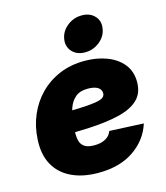

<svg xmlns="http://www.w3.org/2000/svg" viewBox="-115 -855 826 955"><g transform="rotate(-15 298.0 -378.0)"><path d="M273.9 11.7Q193.4 11.7 135.3 -16.4Q77.1 -44.4 48.1 -97.9Q19 -151.4 23.9 -228Q27.3 -293.5 51.8 -350.8Q76.2 -408.2 118.9 -451.7Q161.6 -495.1 220 -519.8Q278.3 -544.4 350.1 -544.4Q412.1 -544.4 463.4 -525.1Q514.6 -505.9 545.2 -468.3Q575.7 -430.7 575.7 -375.5Q575.7 -318.4 540.8 -285.2Q505.9 -252 440.7 -236.3Q375.5 -220.7 284.4 -216.3Q193.4 -211.9 80.6 -211.9L98.6 -321.3Q195.3 -321.3 254.6 -323.2Q314 -325.2 345.2 -330.1Q376.5 -335 387.5 -343.5Q398.4 -352.1 398.4 -364.7Q398.4 -384.8 380.6 -395.8Q362.8 -406.7 329.6 -406.7Q289.1 -406.7 266.1 -387.2Q243.2 -367.7 232.4 -338.1Q221.7 -308.6 218.3 -277.3Q214.8 -246.1 213.4 -222.7Q211.4 -193.8 216.3 -172.1Q221.2 -150.4 238.3 -138.2Q255.4 -126 289.6 -126Q324.7 -126 347.9 -139.2Q371.1 -152.3 378.9 -175.8L554.7 -167.5Q529.3 -87.4 456.8 -37.8Q384.3 11.7 273.9 11.7ZM364.7 -584.5Q322.8 -584.5 298.6 -610.8Q274.4 -637.2 280.8 -675.8Q287.1 -714.4 320.1 -740.5Q353 -766.6 395 -766.6Q437 -766.6 461.2 -740.5Q485.4 -714.4 478.5 -675.8Q472.7 -637.2 439.7 -610.8Q406.7 -584.5 364.7 -584.5Z"/></g></svg>

Font: Inter 20pt Black
Style: Italic
Weight: 900
Italic angle: -9.3988°
Version: Version 4.001;git-66647c0bb